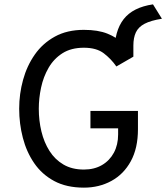

<svg xmlns="http://www.w3.org/2000/svg" viewBox="-20 -849 763 881"><path d="M505 -589V-608Q505 -707 547.5 -761.2Q590 -815.5 682 -829L723 -763Q672 -755 643.5 -740Q615 -725 603.5 -700.5Q592 -676 592 -640V-589ZM365 12Q285.5 12 229 -18.2Q172.5 -48.5 137 -100.2Q101.5 -152 84.8 -216.8Q68 -281.5 68 -350Q68 -418 85.8 -482.5Q103.5 -547 139.8 -598.8Q176 -650.5 232 -681.2Q288 -712 365 -712Q430 -712 473.2 -694.5Q516.5 -677 544.5 -648.8Q572.5 -620.5 592 -589L514 -544Q490 -578.5 456.5 -604.2Q423 -630 365 -630Q306.5 -630 266.8 -604.8Q227 -579.5 203 -538Q179 -496.5 168.5 -447.2Q158 -398 158 -350Q158 -296 170 -246Q182 -196 207 -156.5Q232 -117 271.2 -94Q310.5 -71 365 -71Q412.5 -71 447.8 -91.5Q483 -112 502.5 -148.2Q522 -184.5 522 -232V-260H395V-340H613V-256Q613 -169 580.2 -109.2Q547.5 -49.5 491.2 -18.8Q435 12 365 12Z"/></svg>

Font: Overpass
Style: Regular
Weight: 400
Designer: Delve Withrington, Dave Bailey, Thomas Jockin
Foundry: Delve Fonts LLC
Version: Version 4.000